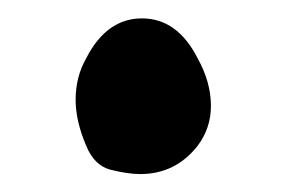

<svg xmlns="http://www.w3.org/2000/svg" viewBox="-20 -368 337 212"><path d="M101.6 -180.7Q84 -185.5 75.2 -207Q63.5 -234.4 63.5 -257.8Q63.5 -283.2 75.2 -303.7Q97.7 -347.7 136.7 -347.7Q175.8 -347.7 198.2 -303.7Q212.9 -277.3 212.9 -251Q212.9 -226.6 198.2 -207Q173.8 -175.8 134.8 -175.8Q121.1 -175.8 101.6 -180.7Z"/></svg>

Font: LPEducational
Style: Medium
Weight: 500
Designer: Based on Essays1743, by John Stracke, which says:

Based on the typeface in a 1743 English translation of the essays of 
Version: Version 001.204